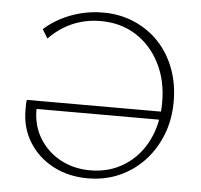

<svg xmlns="http://www.w3.org/2000/svg" viewBox="-50 -716 810 775"><g transform="rotate(5 355.5 -329.0)"><path d="M333 7Q255 7 193 -25.5Q131 -58 95 -115.5Q59 -173 59 -246Q59 -257 59 -267Q59 -277 61 -287L105 -274Q104 -269 103.5 -261.5Q103 -254 103 -247Q104 -184 135 -134Q166 -84 219.5 -55Q273 -26 340 -26Q418 -26 478.5 -64.5Q539 -103 572.5 -170.5Q606 -238 606 -325Q606 -414 570.5 -483Q535 -552 473.5 -591Q412 -630 330 -630Q289 -630 251.5 -619.5Q214 -609 181.5 -589Q149 -569 122 -541L100 -577Q131 -605 169 -624.5Q207 -644 249.5 -654.5Q292 -665 337 -665Q406 -665 464 -640Q522 -615 564 -570.5Q606 -526 629 -465Q652 -404 652 -332Q652 -259 628 -197.5Q604 -136 561 -90Q518 -44 460 -18.5Q402 7 333 7ZM82 -254 61 -287H620V-254Z"/></g></svg>

Font: Ysabeau ExtraLight
Style: Regular
Weight: 250
Designer: Christian Thalmann (Catharsis Fonts)
Version: Version 2.002